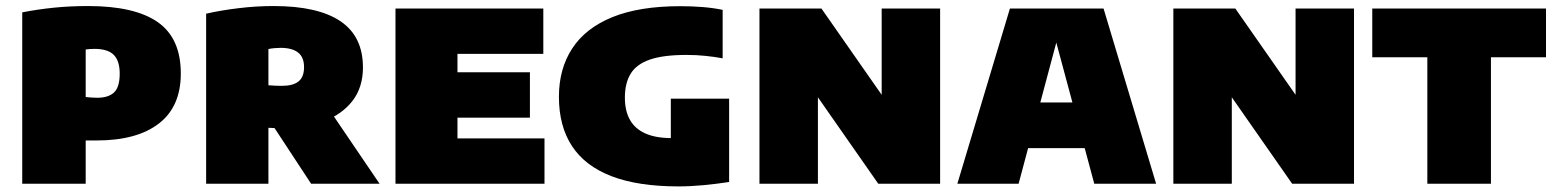

<svg xmlns="http://www.w3.org/2000/svg" viewBox="-20 -624 5276 652"><path d="M55.5 0V-582Q106 -592 161.8 -597.8Q217.5 -603.5 279 -603.5Q437.5 -603.5 515.8 -548.8Q594 -494 594 -374.5Q594 -262 519.5 -204.5Q445 -147 308 -147Q298 -147 288.5 -147Q279 -147 271 -147V0ZM310 -292Q348 -292 367.2 -310Q386.5 -328 386.5 -374Q386.5 -417.5 366.2 -437.8Q346 -458 301 -458Q293.5 -458 285.5 -457.5Q277.5 -457 271 -456V-294.5Q281.5 -293.5 290.5 -292.8Q299.5 -292 310 -292Z M680 0V-577.5Q730 -589 790 -596.2Q850 -603.5 909 -603.5Q1059.5 -603.5 1136 -552Q1212.5 -500.5 1212.5 -395Q1212.5 -327.5 1177 -281.5Q1141.5 -235.5 1079.2 -212Q1017 -188.5 936 -188.5Q925 -188.5 914 -189Q903 -189.5 891.5 -190V0ZM1036.5 0 859.5 -269.5H1086L1269 0ZM937.5 -332.5Q975 -332.5 993.8 -347.5Q1012.5 -362.5 1012.5 -396Q1012.5 -430 992 -445.8Q971.5 -461.5 933 -461.5Q924 -461.5 912.2 -460.5Q900.5 -459.5 891.5 -457.5V-334.5Q904.5 -333.5 914.8 -333Q925 -332.5 937.5 -332.5Z M1323 0V-595H1825V-441H1533.5V-154H1829V0ZM1448 -224.5V-378.5H1779.5V-224.5Z M2284 9Q2147 9 2057 -25.5Q1967 -60 1922.5 -127.8Q1878 -195.5 1878 -295.5Q1878 -390 1923 -459.2Q1968 -528.5 2059.5 -565.8Q2151 -603 2290.5 -603Q2329.5 -603 2366.5 -600Q2403.5 -597 2434 -590.5V-426Q2407.5 -431 2376.2 -434.2Q2345 -437.5 2311.5 -437.5Q2233 -437.5 2187.2 -421.8Q2141.5 -406 2121.8 -374Q2102 -342 2102 -292.5Q2102 -247 2119.5 -216.5Q2137 -186 2172.2 -170.5Q2207.5 -155 2261.5 -155Q2282.5 -155 2307 -156.8Q2331.5 -158.5 2350.5 -160.5L2258 -88V-289H2456V-6Q2414 0.5 2369.2 4.8Q2324.5 9 2284 9Z M2559 0V-595H2769.5L3002 -262H2974V-595H3172.5V0H2962.5L2730 -333H2757.5V0Z M3231 0 3409.5 -595H3727.5L3906 0H3696L3558 -513H3576L3439 0ZM3398 -121 3442.5 -276H3693L3737.5 -121Z M3964.5 0V-595H4175L4407.5 -262H4379.5V-595H4578V0H4368L4135.5 -333H4163V0Z M4827 0V-429.5H4640V-595H5230V-429.5H5043V0Z"/></svg>

Font: Encode Sans SC Black
Style: Regular
Weight: 900
Version: Version 3.002